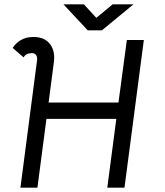

<svg xmlns="http://www.w3.org/2000/svg" viewBox="-20 -872 767 893"><path d="M153 -597Q153 -609 147 -617Q141 -625 128 -625Q99 -624 90 -605L39 -649Q52 -670 75 -684.5Q98 -699 132 -700Q180 -701 206 -674.5Q232 -648 232 -604Q232 -592 231 -586L206 -395H531L570 -686H649L559 1H479L521 -319H196L154 1H75L152 -589ZM370 -852 428 -789 504 -852H601L454 -731H388L275 -852Z"/></svg>

Font: Bellota
Style: Bold Italic
Weight: 700
Italic angle: -7.5°
Designer: Kemie Guaida
Foundry: Kemie Guaida
Version: Version 4.001